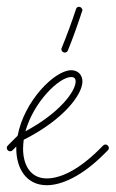

<svg xmlns="http://www.w3.org/2000/svg" viewBox="-30 -547 341 566"><path d="M108 -1C152 -1 212 -28 277 -93L288 -104C290 -106 291 -108 291 -111C291 -116 286 -121 281 -121C278 -121 276 -120 274 -118L263 -107C202 -46 148 -21 108 -21C61 -21 38 -59 38 -109C38 -118 39 -126 40 -135C157 -194 213 -268 213 -307C213 -326 200 -340 180 -340C131 -340 41 -249 22 -147L-7 -118C-9 -116 -10 -114 -10 -111C-10 -106 -6 -101 0 -101C3 -101 5 -102 7 -104L18 -115V-109C18 -51 47 -1 108 -1ZM45 -160C69 -246 144 -320 180 -320C188 -320 193 -316 193 -307C193 -278 146 -214 45 -160ZM161 -392C165 -392 169 -395 170 -398C184 -432 200 -477 212 -514C213 -515 213 -516 213 -517C213 -522 208 -527 203 -527C198 -527 195 -524 194 -520C182 -483 166 -440 152 -406C151 -405 151 -404 151 -402C151 -396 156 -392 161 -392Z"/></svg>

Font: Mistral SingleLine Outline
Style: Regular
Weight: 300
Designer: François Chastanet, Élisa Garzelli, Anais Alves, Morgane Autin
Foundry: institut supérieur des arts et du design Toulouse / isdaT
Version: Version 1.000;Glyphs 3.3 (3337)